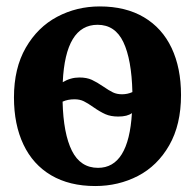

<svg xmlns="http://www.w3.org/2000/svg" viewBox="-20 -582 622 612"><path d="M557 -279Q557 -184.5 519.5 -119Q482 -53.5 419.8 -21.2Q357.5 11 283.5 11Q201.5 11 143.2 -23.2Q85 -57.5 54.8 -121.2Q24.5 -185 24.5 -271.5Q24.5 -364.5 62.2 -430Q100 -495.5 162.2 -528.5Q224.5 -561.5 298 -561.5Q380.5 -561.5 438.8 -527Q497 -492.5 527 -429Q557 -365.5 557 -279ZM180 -320Q205 -335 233 -335Q256.5 -335 272.8 -327.5Q289 -320 309.5 -306Q327.5 -293.5 340 -287.5Q352.5 -281.5 369 -281.5Q386.5 -281.5 402 -288.5Q399.5 -392.5 373.2 -447.8Q347 -503 291 -503Q188.5 -503 180 -320ZM400.5 -221.5Q386 -210.5 357 -210.5Q333 -210.5 316 -218Q299 -225.5 277.5 -240.5Q260 -253 247.2 -259.2Q234.5 -265.5 217.5 -265.5Q196 -265.5 179.5 -258Q182 -156 209.2 -101.5Q236.5 -47 292.5 -47Q390 -47 400.5 -221.5Z"/></svg>

Font: Merriweather Text
Style: Bold
Weight: 700
Designer: Eben Sorkin
Foundry: Eben Sorkin
Version: Version 2.100